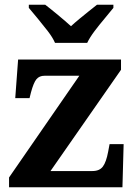

<svg xmlns="http://www.w3.org/2000/svg" viewBox="-20 -786 569 806"><path d="M18 0V-41L313 -468H167Q145 -468 133 -453.5Q121 -439 110 -398L104 -374H44L56 -536H488V-493L192 -68H368Q398 -68 412 -87Q426 -106 434 -149L440 -181H499L494 0ZM211 -606Q201 -629 180.5 -655.5Q160 -682 138.5 -708Q117 -734 101 -753V-766H170Q191 -750 223.5 -723Q256 -696 278 -676Q293 -690 313 -706.5Q333 -723 353 -739Q373 -755 387 -766H456V-753Q441 -734 419 -708Q397 -682 377 -655.5Q357 -629 346 -606Z"/></svg>

Font: NotoSerif-Bold
Style: Regular
Weight: 700
Designer: Monotype Design Team
Foundry: Monotype Imaging Inc.
Version: Version 2.007; ttfautohint (v1.8) -l 8 -r 50 -G 200 -x 14 -D